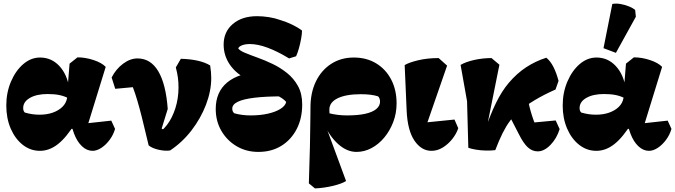

<svg xmlns="http://www.w3.org/2000/svg" viewBox="-20 -825 3755 1068"><path d="M202 14Q149 14 106.5 -19.5Q64 -53 39.5 -110Q15 -167 15 -238Q15 -310 41 -371Q67 -432 109.5 -468.5Q152 -505 203 -505Q266 -505 310 -458Q354 -411 366 -331L365 -276Q340 -290 311.5 -296Q283 -302 245 -302Q184 -302 146.5 -280.5Q109 -259 109 -224Q109 -216 111 -210Q113 -204 118 -199Q139 -193 158.5 -190Q178 -187 200 -187Q241 -187 273.5 -198.5Q306 -210 327 -230.5Q348 -251 353 -279L358 -305L356 -335L367 -471L411 -506Q455 -506 500.5 -491Q546 -476 568 -453L460 -103L453 -138L599 -154L620 -108Q611 -76 590.5 -48Q570 -20 544.5 -3Q519 14 495 14Q463 14 436 -11.5Q409 -37 392 -81.5Q375 -126 371 -184L407 -108H339L399 -141Q350 -61 302.5 -23.5Q255 14 202 14Z M926 12Q898 16 862.5 8Q827 0 807 -16L769 -173Q757 -221 744.5 -263.5Q732 -306 719 -340L621 -331L601 -394Q625 -441 664.5 -470.5Q704 -500 745 -500Q818 -500 860.5 -428.5Q903 -357 913 -219L866 -67L839 -75Q878 -90 908 -129Q938 -168 955.5 -223Q973 -278 973 -339Q973 -368 969.5 -394Q966 -420 958 -450L986 -498Q1093 -495 1149 -461Q1152 -442 1153.5 -425Q1155 -408 1155 -391Q1155 -319 1126 -243Q1097 -167 1045.5 -100Q994 -33 926 12ZM841 -39 822 -74 856 -123 914 -90Z M1417 20Q1350 20 1296.5 -11.5Q1243 -43 1211.5 -97Q1180 -151 1180 -219Q1180 -266 1196 -303Q1212 -340 1244 -366.5Q1276 -393 1323 -408L1553 -289Q1459 -289 1396.5 -281.5Q1334 -274 1303 -259Q1272 -244 1272 -221Q1272 -204 1283 -195Q1325 -183 1374 -183Q1427 -183 1469.5 -192.5Q1512 -202 1539.5 -219Q1567 -236 1572 -258Q1555 -278 1520.5 -294Q1486 -310 1417 -329L1359 -383Q1295 -413 1259.5 -464Q1224 -515 1224 -577Q1224 -648 1275 -691.5Q1326 -735 1410 -735Q1442 -735 1476.5 -729.5Q1511 -724 1541 -713Q1574 -703 1606 -687.5Q1638 -672 1660 -655Q1660 -637 1655 -609.5Q1650 -582 1642.5 -555.5Q1635 -529 1627 -512L1588 -500Q1524 -539 1469 -559.5Q1414 -580 1370 -580Q1345 -580 1327.5 -573.5Q1310 -567 1305 -556Q1314 -543 1343 -531Q1372 -519 1412.5 -504.5Q1453 -490 1496 -469.5Q1539 -449 1576.5 -419Q1614 -389 1637.5 -346.5Q1661 -304 1661 -244Q1661 -166 1630 -106.5Q1599 -47 1544.5 -13.5Q1490 20 1417 20Z M1732 223 1698 195 1704 -10Q1705 -68 1705.5 -105.5Q1706 -143 1706.5 -171Q1707 -199 1707 -227Q1707 -310 1737.5 -372.5Q1768 -435 1822.5 -470Q1877 -505 1948 -505Q2019 -505 2072.5 -472.5Q2126 -440 2156 -382.5Q2186 -325 2186 -250Q2186 -195 2167.5 -146.5Q2149 -98 2118 -60.5Q2087 -23 2047 -1.5Q2007 20 1963 20Q1909 20 1860 -24.5Q1811 -69 1782 -139L1806 -196Q1835 -189 1859.5 -186Q1884 -183 1910 -183Q1971 -183 2011.5 -192Q2052 -201 2073 -218.5Q2094 -236 2094 -260Q2094 -269 2091 -277Q2088 -285 2083 -289Q2065 -295 2041 -298Q2017 -301 1987 -301Q1905 -301 1858.5 -278.5Q1812 -256 1812 -215Q1812 -201 1813 -188.5Q1814 -176 1816 -161L1787 -138L1905 182Q1879 198 1829.5 209.5Q1780 221 1732 223Z M2380 14Q2324 14 2285.5 -42.5Q2247 -99 2242 -209L2231 -463Q2254 -477 2305 -489.5Q2356 -502 2420 -502L2467 -460L2346 -111L2300 -139L2508 -160L2529 -112Q2519 -81 2496 -52Q2473 -23 2443 -4.5Q2413 14 2380 14Z M2735 10Q2713 13 2684 12.5Q2655 12 2628 7.5Q2601 3 2585 -3L2578 -262L2542 -464Q2571 -481 2618 -491.5Q2665 -502 2714 -502L2758 -465L2676 -57L2671 -82Q2706 -185 2738.5 -251.5Q2771 -318 2810 -364Q2855 -417 2907 -451Q2959 -485 3019 -504Q3042 -485 3058.5 -452.5Q3075 -420 3087 -375L3070 -327Q2941 -270 2865 -204Q2838 -181 2816.5 -152Q2795 -123 2775.5 -84Q2756 -45 2735 10ZM2971 17Q2941 17 2916.5 -5Q2892 -27 2866 -79L2795 -217L2913 -301Q2918 -255 2932 -206Q2946 -157 2971 -97L2911 -140L3071 -155L3093 -107Q3077 -55 3042 -19Q3007 17 2971 17Z M3297 14Q3244 14 3201.5 -19.5Q3159 -53 3134.5 -110Q3110 -167 3110 -238Q3110 -310 3136 -371Q3162 -432 3204.5 -468.5Q3247 -505 3298 -505Q3361 -505 3405 -458Q3449 -411 3461 -331L3460 -276Q3435 -290 3406.5 -296Q3378 -302 3340 -302Q3279 -302 3241.5 -280.5Q3204 -259 3204 -224Q3204 -216 3206 -210Q3208 -204 3213 -199Q3234 -193 3253.5 -190Q3273 -187 3295 -187Q3336 -187 3368.5 -198.5Q3401 -210 3422 -230.5Q3443 -251 3448 -279L3453 -305L3451 -335L3462 -471L3506 -506Q3550 -506 3595.5 -491Q3641 -476 3663 -453L3555 -103L3548 -138L3694 -154L3715 -108Q3706 -76 3685.5 -48Q3665 -20 3639.5 -3Q3614 14 3590 14Q3558 14 3531 -11.5Q3504 -37 3487 -81.5Q3470 -126 3466 -184L3502 -108H3434L3494 -141Q3445 -61 3397.5 -23.5Q3350 14 3297 14ZM3406 -531 3337 -557 3386 -803Q3408 -807 3433 -802.5Q3458 -798 3479.5 -789Q3501 -780 3513 -770L3517 -732Z"/></svg>

Font: Eczar ExtraBold
Style: Regular
Weight: 800
Designer: Vaibhav Singh
Foundry: Rosetta Type Foundry
Version: Version 2.000